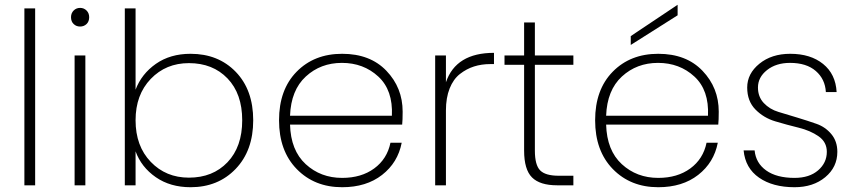

<svg xmlns="http://www.w3.org/2000/svg" viewBox="-20 -775 3577 803"><path d="M82 0V-740H127V0Z M292 0V-543H337V0ZM277 -703Q277 -720 288 -731Q299 -742 315 -742Q331 -742 342 -731Q353 -720 353 -703Q353 -685 342 -674.5Q331 -664 315 -664Q299 -664 288 -674.5Q277 -685 277 -703Z M547 -400Q572 -466 632 -508Q692 -550 777 -550Q893 -550 966 -474.5Q1039 -399 1039 -272Q1039 -145 965.5 -68.5Q892 8 777 8Q692 8 631.5 -34Q571 -76 547 -142V0H502V-740H547ZM770 -511Q674 -511 610.5 -445Q547 -379 547 -272Q547 -164 610.5 -98Q674 -32 770 -32Q870 -32 931.5 -96.5Q993 -161 993 -272Q993 -383 931.5 -447Q870 -511 770 -511Z M1410 -512Q1321 -512 1259 -455Q1197 -398 1193 -291H1619Q1624 -398 1562 -455Q1500 -512 1410 -512ZM1660 -178Q1644 -95 1578 -43.5Q1512 8 1411 8Q1295 8 1221 -68Q1147 -144 1147 -272Q1147 -400 1220.5 -475Q1294 -550 1411 -550Q1528 -550 1596 -479Q1664 -408 1664 -308Q1664 -272 1662 -254H1193Q1196 -146 1258.5 -88.5Q1321 -31 1411 -31Q1491 -31 1545 -70.5Q1599 -110 1613 -178Z M1845 -313V0H1800V-543H1845V-431Q1887 -554 2046 -554V-507H2031Q1994 -507 1962.5 -497Q1931 -487 1903.5 -465.5Q1876 -444 1860.5 -405Q1845 -366 1845 -313Z M2172 -145V-504H2090V-543H2172V-681H2217V-543H2378V-504H2217V-145Q2217 -85 2239 -62.5Q2261 -40 2317 -40H2378V0H2310Q2238 0 2205 -33Q2172 -66 2172 -145Z M2732 -512Q2643 -512 2581 -455Q2519 -398 2515 -291H2941Q2946 -398 2884 -455Q2822 -512 2732 -512ZM2982 -178Q2966 -95 2900 -43.5Q2834 8 2733 8Q2617 8 2543 -68Q2469 -144 2469 -272Q2469 -400 2542.5 -475Q2616 -550 2733 -550Q2850 -550 2918 -479Q2986 -408 2986 -308Q2986 -272 2984 -254H2515Q2518 -146 2580.5 -88.5Q2643 -31 2733 -31Q2813 -31 2867 -70.5Q2921 -110 2935 -178ZM2618 -624 2814 -755V-711L2618 -587Z M3482 -140Q3482 -76 3431.5 -34Q3381 8 3303 8Q3212 8 3154.5 -32Q3097 -72 3090 -146H3136Q3141 -93 3184.5 -62Q3228 -31 3303 -31Q3365 -31 3401.5 -62.5Q3438 -94 3438 -140Q3438 -181 3403.5 -205Q3369 -229 3320 -241Q3271 -253 3222.5 -267.5Q3174 -282 3139.5 -317Q3105 -352 3105 -409Q3105 -467 3156 -508.5Q3207 -550 3285 -550Q3370 -550 3422.5 -507.5Q3475 -465 3479 -390H3434Q3431 -444 3392 -478Q3353 -512 3284 -512Q3226 -512 3188 -482Q3150 -452 3150 -409Q3150 -370 3174.5 -344Q3199 -318 3235.5 -307Q3272 -296 3315 -283Q3358 -270 3395 -257Q3432 -244 3457 -214Q3482 -184 3482 -140Z"/></svg>

Font: Poppins ExtraLight
Style: Regular
Weight: 275
Designer: Ninad Kale (Devanagari), Jonny Pinhorn (Latin)
Foundry: Indian Type Foundry
Version: Version 3.200;PS 1.000;hotconv 16.6.54;makeotf.lib2.5.65590